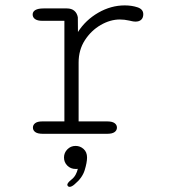

<svg xmlns="http://www.w3.org/2000/svg" viewBox="-20 -508 659 729"><path d="M278.5 -47H387.5Q406 -47 415 -40.5Q424 -34 424 -23.5Q424 -13 415 -6.5Q406 0 387.5 0H142Q123 0 114 -6.5Q105 -13 105 -23.5Q105 -34 113.8 -40.5Q122.5 -47 140 -47H224.5V-429H140Q122.5 -429 113.2 -435.5Q104 -442 104 -453Q104 -464 114.5 -470Q125 -476 145.5 -476H234Q251.5 -476 262 -467.2Q272.5 -458.5 275.5 -442.5L276 -386.5Q305 -432 353.2 -459.8Q401.5 -487.5 453.5 -487.5Q480.5 -487.5 502.2 -480.2Q524 -473 524 -454Q524 -440.5 516.2 -433.2Q508.5 -426 495 -426Q488.5 -426 482.8 -427.2Q477 -428.5 470 -430Q461.5 -432 452.5 -433Q443.5 -434 435 -434Q398.5 -434 362.2 -413Q326 -392 302.2 -355.2Q278.5 -318.5 278.5 -270.5ZM267 46Q284.5 46 297.5 57.8Q310.5 69.5 310.5 90Q310.5 109 301.5 138.2Q292.5 167.5 263.5 191.5Q258 196.5 253 199Q248 201.5 244 201.5Q240 201.5 237.8 198.5Q235.5 195.5 235.5 194Q235.5 190 239.5 185Q243.5 180 250.5 174.5Q261 166.5 267 155.5Q273 144.5 275.5 133Q274 133.5 271.2 133.5Q268.5 133.5 267 133.5Q248.5 133.5 235.8 121Q223 108.5 223 90Q223 72 235.8 59Q248.5 46 267 46Z"/></svg>

Font: Sono Monospace Light
Style: Regular
Weight: 300
Version: Version 2.112